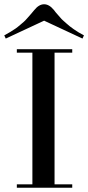

<svg xmlns="http://www.w3.org/2000/svg" viewBox="-27 -881 414 901"><path d="M125 -634H52V-650H312V-634H229V-16H312V0H52V-16H125ZM180 -784 0 -700 -7 -715Q8 -723 22 -731.5Q36 -740 46 -747Q56 -754 67.5 -764Q79 -774 84.5 -778.5Q90 -783 100 -794.5Q110 -806 112 -808Q114 -810 124 -822L134 -834Q156 -861 180 -861Q204 -861 226 -834Q227 -832 234.5 -823Q242 -814 245 -811Q248 -808 255.5 -799Q263 -790 268.5 -785.5Q274 -781 283 -772.5Q292 -764 300 -758Q308 -752 319 -744Q330 -736 342 -729Q354 -722 367 -715L360 -700Z"/></svg>

Font: Elsie Swash Caps
Style: Regular
Weight: 400
Designer: Alejandro Inler
Foundry: Alejandro Inler
Version: 1.001